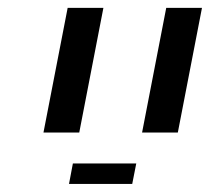

<svg xmlns="http://www.w3.org/2000/svg" viewBox="-20 -619 549 485"><path d="M241.2 -599.1 180.2 -284.2H89.8L150.9 -599.1ZM490.2 -599.1 429.2 -284.2H338.9L399.9 -599.1ZM324.2 -206.1 314 -154.3H154.3L164.1 -206.1Z"/></svg>

Font: Arimo
Style: Italic
Weight: 400
Italic angle: -12°
Designer: Steve Matteson
Foundry: Monotype Imaging Inc.
Version: Version 1.33